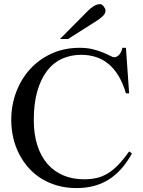

<svg xmlns="http://www.w3.org/2000/svg" viewBox="-20 -914 708 949"><path d="M632.3 -155.3Q607.9 -111.8 579.6 -79.8Q551.3 -47.9 517.6 -26.6Q483.9 -5.4 444.3 5.1Q404.8 15.6 357.9 15.6Q307.1 15.6 263.7 3.2Q220.2 -9.3 184.3 -31.5Q148.4 -53.7 120.8 -85Q93.3 -116.2 74.2 -153.6Q55.2 -190.9 45.4 -233.6Q35.6 -276.4 35.6 -321.3Q35.6 -393.6 59.8 -458.3Q84 -522.9 128.2 -571.8Q172.4 -620.6 234.9 -649.2Q297.4 -677.7 373.5 -677.7Q411.1 -677.7 439.7 -670.4Q468.3 -663.1 489 -654.5Q509.8 -646 523.4 -638.7Q537.1 -631.3 544.4 -631.3Q557.6 -631.3 568.6 -642.8Q579.6 -654.3 585 -677.7H602.5L618.2 -452.6H602.5Q587.4 -503.4 565.4 -539.6Q543.5 -575.7 515.4 -598.6Q487.3 -621.6 453.6 -632.3Q419.9 -643.1 381.3 -643.1Q330.1 -643.1 287.1 -623.8Q244.1 -604.5 213.1 -564.5Q182.1 -524.4 164.6 -463.9Q147 -403.3 147 -320.3Q147 -249.5 164.8 -194.8Q182.6 -140.1 215.3 -103Q248 -65.9 293.7 -46.9Q339.4 -27.8 395.5 -27.8Q428.2 -27.8 456.1 -33.9Q483.9 -40 510.3 -55.4Q536.6 -70.8 562.7 -97.4Q588.9 -124 618.2 -165.5ZM501.5 -861.8Q501.5 -847.7 489 -835.4Q476.6 -823.2 460.9 -813L316.4 -721.2H276.4L415 -860.8Q427.7 -874 443.6 -883.8Q459.5 -893.6 475.6 -893.6Q479.5 -893.6 483.9 -890.6Q488.3 -887.7 492.2 -882.8Q496.1 -877.9 498.8 -872.3Q501.5 -866.7 501.5 -861.8Z"/></svg>

Font: Doulos SIL Compact
Style: Regular
Weight: 400
Designer: Walt Agee, Victor Gaultney, Peter Martin, Debbi Hosken
Foundry: SIL International
Version: Version 4.110; 2011; Maintenance release ; LnSpcTght